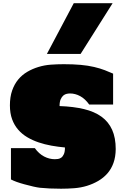

<svg xmlns="http://www.w3.org/2000/svg" viewBox="-20 -1153 770 1182"><path d="M476.1 -820.8H268.6L434.1 -1133.3H673.3ZM692.4 -235.4Q691.9 -187 678.5 -149.7Q665 -112.3 641.1 -85.2Q617.2 -58.1 585 -39.3Q552.7 -20.5 515.6 -9Q478.5 2.4 437.7 5.6Q397 8.8 356 8.8Q281.7 8.8 225.6 2.9Q193.4 -1 129.4 -18.6Q77.1 -32.7 47.4 -48.3V-241.2H194.3Q219.7 -206.1 251.7 -189.5Q283.7 -172.9 317.4 -172.9Q326.2 -172.9 336.9 -174.3Q347.7 -175.8 357.2 -182.6Q366.7 -189.5 373.3 -204.1Q379.9 -218.8 379.9 -245.1Q337.9 -249 296.6 -256.3Q255.4 -263.7 217.8 -276.4Q180.2 -289.1 147.7 -308.3Q115.2 -327.6 91.6 -355Q67.9 -382.3 54.4 -419.2Q41 -456.1 41 -504.4Q41 -556.2 54.7 -595.5Q68.4 -634.8 92 -663.3Q115.7 -691.9 147.7 -710.7Q179.7 -729.5 216.6 -740.7Q253.4 -752 293.2 -754.9Q333 -757.8 372.6 -757.8Q430.2 -757.8 476.3 -753.7Q522.5 -749.5 559.6 -740.7Q596.7 -731.9 625.2 -720.9Q653.8 -710 676.3 -699.7V-509.3H529.3Q504.4 -544.4 473.9 -561Q443.4 -577.6 411.1 -577.6Q402.3 -577.6 391.1 -575.4Q379.9 -573.2 370.1 -565.2Q360.4 -557.1 353.5 -541.7Q346.7 -526.4 346.7 -500Q432.1 -497.1 497.1 -481.4Q562 -465.8 605.2 -434.3Q648.4 -402.8 670.4 -353.8Q692.4 -304.7 692.4 -235.4Z"/></svg>

Font: Holtwood One SC
Style: Regular
Weight: 400
Version: Version 1.000